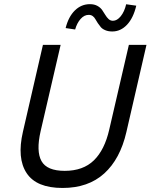

<svg xmlns="http://www.w3.org/2000/svg" viewBox="-20 -909 735 937"><path d="M527.8 -755.4Q508.8 -755.4 494.1 -761.5Q479.5 -767.6 471.9 -776.6Q464.4 -785.6 457.3 -796.1Q450.2 -806.6 445.3 -815.7Q440.4 -824.7 432.4 -830.6Q424.3 -836.4 413.6 -836.4Q391.6 -836.9 373.5 -816.7Q355.5 -796.4 346.7 -765.1L300.3 -772Q314 -827.1 345.2 -857.9Q376.5 -888.7 418.9 -888.7Q439.9 -888.7 455.1 -880.4Q470.2 -872.1 478.5 -860.1Q486.8 -848.1 493.9 -836.2Q501 -824.2 510 -815.9Q519 -807.6 531.2 -807.6Q551.3 -807.6 569.3 -829.8Q587.4 -852.1 595.7 -888.2L645 -881.3Q630.9 -821.3 599.9 -788.3Q568.8 -755.4 527.8 -755.4ZM285.2 8.3Q157.7 8.3 109.9 -64.2Q62 -136.7 91.8 -265.6L189.5 -689.9H275.9L178.2 -268.6Q155.8 -170.9 182.4 -123Q209 -75.2 295.9 -75.2Q385.7 -75.2 438.2 -126.5Q490.7 -177.7 513.2 -276.9L608.9 -689.9H694.8L596.7 -264.2Q566.4 -132.8 488.5 -62.3Q410.6 8.3 285.2 8.3Z"/></svg>

Font: HK Grotesk Medium Legacy Italic
Style: Regular
Weight: 500
Italic angle: -13°
Designer: Alfredo Marco Pradil
Foundry: Hanken Design Co.
Version: Version 2.022;PS 002.022;hotconv 1.0.88;makeotf.lib2.5.64775